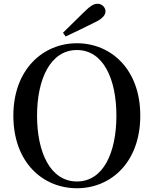

<svg xmlns="http://www.w3.org/2000/svg" viewBox="-20 -983 817 1021"><path d="M315 -809 329 -789C381 -813 432 -838 482 -863C528 -884 541 -905 541 -923C541 -943 523 -963 499 -963C479 -963 461 -952 429 -921C394 -887 354 -848 315 -809ZM389 18C571 18 726 -121 726 -368C726 -615 570 -753 389 -753C208 -753 51 -613 51 -368C51 -119 208 18 389 18ZM389 -18C248 -18 177 -172 177 -368C177 -562 248 -717 389 -717C530 -717 599 -562 599 -368C599 -172 530 -18 389 -18Z"/></svg>

Font: Noto Serif HK SemiBold
Style: Regular
Weight: 600
Designer: Ryoko NISHIZUKA 西塚涼子 (kana & ideographs); Frank Grießhammer (Latin, Greek & Cyrillic); Wenlong ZHANG 张文龙 (bopomofo); San
Foundry: Adobe
Version: Version 2.001;hotconv 1.1.0;makeotfexe 2.6.0